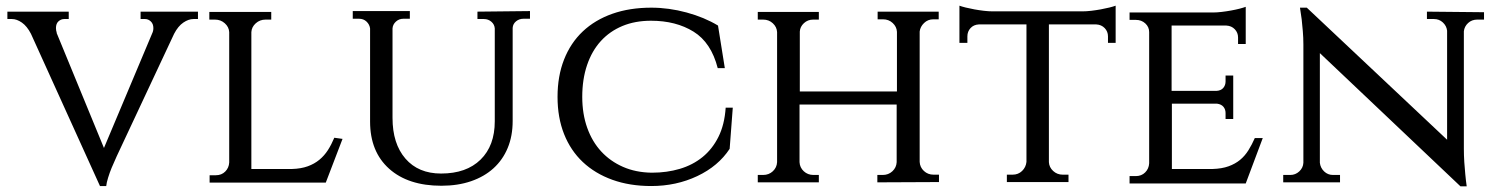

<svg xmlns="http://www.w3.org/2000/svg" viewBox="-20 -641 5288 676"><path d="M677 -600V-574H661Q644 -574 625.5 -561.5Q607 -549 593 -522L391 -91Q381 -69 373 -50Q366 -33 360.5 -15Q355 3 354 14H332L89 -522Q75 -549 57 -561.5Q39 -574 22 -574H6V-600H222V-574H206Q195 -574 186 -566Q177 -558 177 -542Q177 -534 180 -525L179 -526L346 -120L516 -524Q520 -532 520 -542Q520 -557 511 -565.5Q502 -574 491 -574H475V-600Z M1186 -152 1127 2H718V-24H740Q760 -24 773 -37Q786 -50 787 -69V-528Q786 -546 771.5 -559Q757 -572 737 -572H717V-599H935V-572H915Q895 -572 880.5 -559Q866 -546 865 -528V-46H1008Q1040 -47 1063.5 -55.5Q1087 -64 1104.5 -78.5Q1122 -93 1134.5 -112.5Q1147 -132 1157 -156Z M1846 -602V-575H1823Q1808 -575 1797 -566Q1786 -557 1785 -543V-215Q1785 -162 1767.5 -120Q1750 -78 1717.5 -48.5Q1685 -19 1638.5 -3Q1592 13 1534 13Q1417 13 1350 -47Q1283 -107 1283 -213V-541Q1281 -555 1270.5 -565Q1260 -575 1244 -575H1222V-602H1423V-575H1400Q1385 -575 1374 -565Q1363 -555 1362 -541V-226Q1362 -135 1407.5 -82.5Q1453 -30 1533 -30Q1622 -30 1672 -79Q1722 -128 1722 -214V-541Q1721 -555 1710 -564.5Q1699 -574 1684 -574H1661V-600Z M2560 -262 2549 -117Q2509 -56 2435 -21Q2361 14 2273 14Q2197 14 2136 -8Q2075 -30 2032 -70.5Q1989 -111 1966 -169Q1943 -227 1943 -300Q1943 -373 1966 -431.5Q1989 -490 2032 -530.5Q2075 -571 2136 -592.5Q2197 -614 2273 -614Q2335 -614 2397.5 -597Q2460 -580 2508 -551L2532 -401H2507Q2484 -491 2422 -529.5Q2360 -568 2272 -568Q2216 -568 2171.5 -549.5Q2127 -531 2095.5 -496.5Q2064 -462 2047 -412Q2030 -362 2030 -300Q2030 -240 2047.5 -191Q2065 -142 2097 -107.5Q2129 -73 2173.5 -53.5Q2218 -34 2273 -33H2276Q2328 -33 2373.5 -46.5Q2419 -60 2453.5 -88Q2488 -116 2509.5 -159Q2531 -202 2535 -262Z M3069 1V-25H3088Q3108 -25 3122 -38Q3136 -51 3137 -70V-273H2795V-70Q2796 -51 2810 -38Q2824 -25 2844 -25H2863V1H2648V-25H2667Q2687 -25 2701 -38Q2715 -51 2716 -70V-528Q2715 -546 2701 -559Q2687 -572 2667 -572H2648V-599H2863V-572H2843Q2824 -572 2810.5 -559.5Q2797 -547 2796 -530V-319H3138V-529Q3137 -547 3123 -560Q3109 -573 3089 -573H3070V-600H3285V-573H3266Q3247 -573 3233.5 -560Q3220 -547 3218 -530V-71Q3219 -52 3233 -39Q3247 -26 3267 -26H3286V0Z M3791 -601Q3805 -601 3822 -603Q3839 -605 3855.5 -608Q3872 -611 3886 -614.5Q3900 -618 3908 -621V-490H3881V-513Q3881 -530 3869.5 -542Q3858 -554 3840 -555H3673V-70Q3674 -52 3688 -39Q3702 -26 3722 -26H3742V0H3525V-26H3545Q3565 -26 3578.5 -39Q3592 -52 3594 -71V-555H3426Q3408 -554 3397 -542Q3386 -530 3386 -513V-490H3358V-621Q3366 -618 3380 -614.5Q3394 -611 3410.5 -608Q3427 -605 3444 -603Q3461 -601 3475 -601Z M4366 5H3957V-21H3979Q3999 -21 4012 -34Q4025 -47 4026 -66V-528Q4026 -546 4012.5 -558.5Q3999 -571 3979 -571H3957V-597H4250Q4264 -597 4281 -599Q4298 -601 4314.5 -604Q4331 -607 4344.5 -610.5Q4358 -614 4366 -617V-486H4339V-509Q4339 -526 4327.5 -538Q4316 -550 4298 -551H4105V-321H4263Q4279 -322 4287 -331.5Q4295 -341 4295 -354V-375H4322V-222H4295V-243Q4295 -256 4287.5 -265Q4280 -274 4265 -276H4106V-46H4249Q4282 -47 4305.5 -55.5Q4329 -64 4346 -78Q4363 -92 4375.5 -112Q4388 -132 4398 -155H4426Z M5205 -598V-572H5181Q5162 -572 5149 -560Q5136 -548 5134 -531V-117Q5134 -94 5135.5 -70.5Q5137 -47 5139 -28Q5141 -6 5144 15H5122L4627 -454V-68Q4629 -50 4642 -37.5Q4655 -25 4673 -25H4698V1H4498V-25H4523Q4541 -25 4554.5 -37.5Q4568 -50 4569 -68V-484Q4569 -508 4567 -531.5Q4565 -555 4563 -573Q4560 -594 4557 -614H4581L5075 -149V-533Q5073 -550 5060 -562Q5047 -574 5029 -574H5004V-600Z"/></svg>

Font: Constantine
Style: Regular
Weight: 400
Designer: Dukom Design
Version: Version 1.001;PS 001.001;hotconv 1.0.56;makeotf.lib2.0.21325